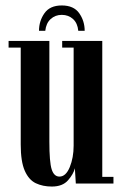

<svg xmlns="http://www.w3.org/2000/svg" viewBox="-20 -673 447 704"><path d="M170 11Q137 11 111.2 -1.2Q85.5 -13.5 70.8 -47Q56 -80.5 56 -143V-498.5H11.5V-523H161V-154Q161 -78.5 169.5 -52Q178 -25.5 198 -25.5Q221.5 -25.5 235.8 -60.2Q250 -95 250 -139V-498.5H208V-523H355V-24.5H396V0H258L254.5 -56Q249.5 -35 229.5 -12Q209.5 11 170 11ZM206.5 -653Q250.5 -653 270.5 -624.5Q290.5 -596 290.5 -560H267Q264.5 -588 247.8 -603.2Q231 -618.5 206.5 -618.5Q182.5 -618.5 165.8 -603.2Q149 -588 146 -560H123Q123 -596 143 -624.5Q163 -653 206.5 -653Z"/></svg>

Font: Imbue 50pt SemiBold
Style: Regular
Weight: 600
Designer: Tyler Finck
Foundry: Etcetera Type Company
Version: Version 1.102; ttfautohint (v1.8.3)